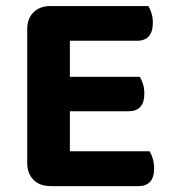

<svg xmlns="http://www.w3.org/2000/svg" viewBox="-20 -627 583 649"><path d="M72 -420H216.2V-6.6Q207.2 -4.2 189.1 -1Q171 2.1 150.8 2.1Q114.4 2.1 93.2 -19.2Q72 -40.6 72 -76.7ZM216.2 -186.2 72 -186.5V-527.8Q72 -564.1 93.2 -585.3Q114.4 -606.6 150.8 -606.6Q171 -606.6 189.1 -603.6Q207.2 -600.6 216.2 -597.9ZM150.8 -251V-367.3H452.5Q458.3 -358.3 463.1 -343.7Q467.9 -329 467.9 -311.2Q467.9 -280.2 454.2 -265.6Q440.5 -251 416.3 -251ZM150.8 2.1V-115.6H485.6Q491.5 -106.6 496.2 -91.4Q501 -76.1 501 -58Q501 -27.1 487.3 -12.5Q473.7 2.1 449.4 2.1ZM150.8 -489.3V-606.6H481.3Q487.2 -597.6 491.9 -582.9Q496.7 -568.2 496.7 -550.4Q496.7 -519.5 483 -504.4Q469.4 -489.3 445.1 -489.3Z"/></svg>

Font: Baloo Bhaina 2
Style: Regular
Weight: 400
Designer: Yesha Goshar, Manish Minz, Shuchita Grover and Ek Type
Foundry: Ek Type
Version: Version 1.700